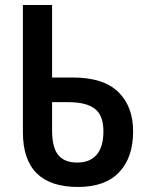

<svg xmlns="http://www.w3.org/2000/svg" viewBox="-20 -734 586 763"><path d="M71 -209V-714H187V-426H269Q391 -426 450 -368.5Q509 -311 509 -212Q509 -108 453.5 -49.5Q398 9 290 9Q71 9 71 -209ZM391 -212Q391 -276 356.5 -302Q322 -328 253 -328H187V-215Q187 -148 211.5 -118Q236 -88 287 -88Q337 -88 364 -119Q391 -150 391 -212Z"/></svg>

Font: Noto Sans Display Medium Narrow
Style: Regular
Weight: 500
Width: 4
Designer: Monotype Design team
Foundry: Monotype Imaging Inc.
Version: Version 1.000